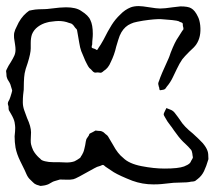

<svg xmlns="http://www.w3.org/2000/svg" viewBox="-23 -562 705 631"><path d="M627 26 618 33Q612 35 605 35Q594 38 569 38Q547 38 526 41Q518 42 507 43Q496 44 481 44Q445 44 412 32Q371 16 351 4Q324 -14 324 -14Q318 -20 315 -20Q313 -20 307 -17Q295 -14 287 -9L238 18Q223 26 218 27Q209 29 196 28.5Q183 28 174 28L157 33Q152 34 144 39Q136 44 132 45Q129 46 125 47Q121 48 119 48L111 49Q108 49 106.5 48Q105 47 103 47Q100 46 97 45Q94 44 91 42Q88 40 77 29Q69 22 64 10.5Q59 -1 58 -3Q55 -9 43.5 -32.5Q32 -56 28 -77Q25 -95 25 -114Q27 -132 27 -142Q27 -148 25 -160Q23 -171 13 -188L6 -200Q5 -203 5 -212Q2 -221 3 -223Q3 -226 5 -229.5Q7 -233 8 -235Q11 -242 15 -256L17 -264Q17 -266 14 -275L11 -285Q9 -290 5 -296Q1 -302 0 -306Q-2 -310 -2 -320L-3 -328Q-3 -330 -1.5 -333Q0 -336 1 -338Q4 -345 12 -357Q20 -370 24 -379Q28 -388 28 -399Q28 -406 26.5 -415.5Q25 -425 24 -432Q23 -436 23 -445Q23 -452 24 -455Q26 -464 32 -475Q44 -503 64 -520L73 -527L83 -529Q92 -531 104.5 -531.5Q117 -532 124 -532Q130 -532 146 -534Q176 -538 194 -538Q227 -538 244 -526Q268 -511 274 -496Q282 -480 282 -451Q282 -442 281 -433.5Q280 -425 280 -416Q279 -414 278.5 -410.5Q278 -407 279 -405Q280 -404 285 -402.5Q290 -401 291 -400Q292 -400 293.5 -398.5Q295 -397 296 -398Q298 -399 299 -401.5Q300 -404 301 -405Q307 -413 317 -431Q332 -461 344 -480Q356 -499 372 -514Q387 -530 407 -538Q418 -542 433 -542Q444 -542 468 -538Q492 -534 503 -534Q518 -534 544 -538L570 -541Q595 -541 605 -535Q618 -528 628 -506Q633 -496 635 -479Q639 -441 622 -416Q616 -407 599 -392Q583 -376 576 -367Q567 -354 558 -335Q549 -316 545 -308Q537 -291 525 -277Q524 -276 521.5 -272Q519 -268 513 -267Q511 -267 507 -266Q503 -265 502 -266Q501 -267 500.5 -271.5Q500 -276 499 -277Q499 -279 498 -281.5Q497 -284 497 -286Q497 -289 498 -292Q499 -295 500 -297Q502 -304 510 -323L531 -370Q533 -374 538 -389Q552 -425 563 -440Q567 -446 570 -451Q573 -456 575 -459L580 -466Q580 -471 578 -477Q578 -484 577 -486Q575 -488 571 -489Q567 -490 565 -492Q561 -494 543 -496L507 -499Q487 -500 447 -494Q441 -493 428 -490.5Q415 -488 407 -484Q388 -476 376 -456Q370 -446 365.5 -430.5Q361 -415 359 -409Q353 -382 341 -358Q333 -338 318 -329Q317 -328 314.5 -326Q312 -324 309 -323H307L298 -324Q296 -324 292.5 -323.5Q289 -323 287 -324Q284 -325 280.5 -329Q277 -333 276 -334Q270 -338 266.5 -344.5Q263 -351 262 -353Q257 -362 252 -375Q247 -388 244 -394Q240 -405 237.5 -421Q235 -437 233 -447Q232 -450 231.5 -455.5Q231 -461 230 -464Q229 -466 224 -471Q218 -480 215 -482Q212 -485 203 -487Q188 -493 169 -493Q161 -493 147 -491Q144 -491 139 -490Q134 -489 131 -488Q115 -484 101.5 -474Q88 -464 82 -449Q78 -437 78 -421V-403Q78 -387 68 -355Q60 -333 58 -321Q56 -309 55.5 -292.5Q55 -276 55 -267Q54 -260 53 -249.5Q52 -239 52 -226Q52 -213 56.5 -200Q61 -187 66 -174Q79 -146 79 -127L78 -101Q78 -92 79 -88Q81 -79 86 -68Q93 -55 106 -43Q108 -42 110 -39.5Q112 -37 114 -36Q117 -34 125 -32Q137 -29 151.5 -29Q166 -29 170 -29L196 -28Q211 -28 222 -32Q224 -33 226.5 -34.5Q229 -36 231 -37Q240 -43 240 -43Q242 -45 243 -47.5Q244 -50 246 -52L251 -62Q253 -67 254.5 -74Q256 -81 257 -85Q259 -99 261 -105L267 -114Q269 -116 269.5 -118.5Q270 -121 272 -123L282 -128Q284 -129 286.5 -130.5Q289 -132 291 -133L299 -132Q309 -132 312 -130Q316 -129 320.5 -124.5Q325 -120 327 -119Q330 -117 332.5 -113Q335 -109 336 -107L349 -85Q364 -57 382 -43Q401 -24 442 -16Q483 -8 518 -8Q563 -8 582 -15Q595 -20 601 -26Q602 -27 603.5 -29.5Q605 -32 605 -33Q611 -42 611 -45L610 -50Q610 -53 609 -58Q608 -63 607 -66Q606 -69 601 -74Q596 -80 589 -86.5Q582 -93 578 -97Q565 -110 549 -133Q541 -145 536 -151Q527 -162 519 -177Q518 -179 516.5 -181.5Q515 -184 515 -187Q515 -189 519 -197Q520 -198 521.5 -202Q523 -206 524 -207L526 -206L536 -202Q545 -199 551 -191.5Q557 -184 562 -177Q567 -170 569 -167Q582 -146 611 -123Q633 -103 643 -92Q655 -78 659 -66Q662 -59 662 -39Q655 -15 647.5 0.5Q640 16 627 26Z"/></svg>

Font: Rubik-Burned
Style: Regular
Weight: 400
Designer: NaN (generative design), Hubert & Fischer (Rubik source font outlines)
Foundry: NaN, Hubert & Fischer
Version: Version 1.000